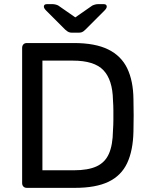

<svg xmlns="http://www.w3.org/2000/svg" viewBox="-20 -908 729 928"><path d="M110 0Q99 0 93 -6.5Q87 -13 87 -23V-676Q87 -687 93 -693.5Q99 -700 110 -700H337Q440 -700 503 -669Q566 -638 595 -577.5Q624 -517 625 -429Q626 -384 626 -350Q626 -316 625 -272Q623 -180 594.5 -119.5Q566 -59 504.5 -29.5Q443 0 342 0ZM185 -85H337Q406 -85 447 -104Q488 -123 506.5 -165Q525 -207 526 -276Q528 -306 528 -328.5Q528 -351 528 -373.5Q528 -396 526 -425Q524 -522 480 -568.5Q436 -615 332 -615H185ZM328 -750Q320 -750 313 -752.5Q306 -755 295 -765L203 -857Q192 -868 192 -876Q192 -888 207 -888H234Q241 -888 249 -886Q257 -884 262 -881L344 -824L426 -881Q432 -884 439.5 -886Q447 -888 454 -888H481Q496 -888 496 -876Q496 -868 485 -857L393 -765Q383 -755 376 -752.5Q369 -750 360 -750Z"/></svg>

Font: DVN-Rubik
Style: Regular
Weight: 400
Designer: Hubert and Fischer
Foundry: Hubert & Fischer
Version: Version 2.102